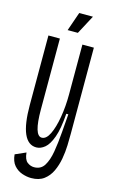

<svg xmlns="http://www.w3.org/2000/svg" viewBox="-125 -715 532 906"><g transform="rotate(15 141.5 -262.5)"><path d="M126 143Q104 143 81 135Q58 127 41.5 108Q25 89 22 55L74 32Q77 66 92.5 78Q108 90 126 90Q159 90 175.5 63.5Q192 37 199.5 -7Q207 -51 211 -104L218 -193H208Q203 -119 188 -77.5Q173 -36 153 -19.5Q133 -3 112 -3Q31 -3 31 -188V-528H87V-181Q87 -54 125 -54Q147 -54 163 -87Q179 -120 188 -173Q197 -226 197 -284V-528H253V-107Q253 -83 252 -50.5Q251 -18 245 15.5Q239 49 225.5 78Q212 107 188 125Q164 143 126 143ZM162 -576H112L144 -668H211Z"/></g></svg>

Font: Bricolage Grotesque 96pt Condensed ExtraLight
Style: Regular
Weight: 200
Width: 3
Designer: Mathieu Triay
Foundry: Atelier Triay
Version: Version 1.001; ttfautohint (v1.8.4.7-5d5b);gftools[0.9.33.de